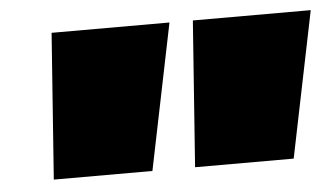

<svg xmlns="http://www.w3.org/2000/svg" viewBox="-34 -790 725 417"><g transform="rotate(-5 328.0 -581.0)"><path d="M348 -740 283 -422H68L91 -740ZM656 -740 591 -422H376L399 -740Z"/></g></svg>

Font: Pathway Extreme 28pt Black
Style: Italic
Weight: 900
Italic angle: -8°
Designer: Eduardo Rodriguez Tunni
Foundry: Eduardo Rodriguez Tunni
Version: Version 1.001;gftools[0.9.26]